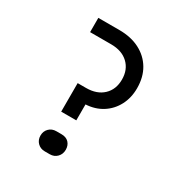

<svg xmlns="http://www.w3.org/2000/svg" viewBox="-171 -858 942 991"><g transform="rotate(30 300.0 -362.5)"><path d="M206 -215V-385H256Q320 -385 357.5 -420.5Q395 -456 395 -515Q395 -574 357.5 -609.5Q320 -645 255 -645H130V-730H255Q325 -730 376.5 -703.5Q428 -677 456.5 -629Q485 -581 485 -515Q485 -458 461 -412.5Q437 -367 394.5 -340Q352 -313 296 -310V-215ZM235 5Q209 5 192 -12Q175 -29 175 -55Q175 -81 192 -98Q209 -115 235 -115H265Q294 -115 309.5 -98.5Q325 -82 325 -56Q325 -30 308 -12.5Q291 5 265 5Z"/></g></svg>

Font: JetBrainsMono Nerd Font Mono
Style: Regular
Weight: 400
Monospace: yes
Designer: Philipp Nurullin, Konstantin Bulenkov
Foundry: JetBrains
Version: Version 2.304; ttfautohint (v1.8.4.7-5d5b);Nerd Fonts 2.3.0